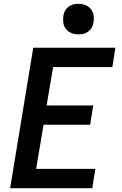

<svg xmlns="http://www.w3.org/2000/svg" viewBox="-20 -985 640 1005"><path d="M33 0 154 -735H584L568 -634H258L224 -433H468L452 -332H208L169 -101H479L463 0ZM390 -805Q371 -805 354 -812Q337 -819 325.5 -833Q314 -847 311.5 -866Q309 -885 312 -904Q314 -918 321 -930Q328 -942 339.5 -950.5Q351 -959 364 -962Q377 -965 391 -965Q410 -965 427.5 -958Q445 -951 456 -937Q467 -923 470 -904Q473 -885 469 -866Q467 -852 460 -840Q453 -828 441.5 -819.5Q430 -811 417 -808Q404 -805 390 -805Z"/></svg>

Font: Iosevka Extended
Style: Bold Italic
Weight: 700
Width: 7
Italic angle: -9°
Monospace: yes
Designer: Belleve Invis
Foundry: Belleve Invis
Version: Version 32.5.0; ttfautohint (v1.8.4)